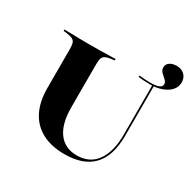

<svg xmlns="http://www.w3.org/2000/svg" viewBox="-158 -864 1038 1035"><g transform="rotate(30 361.5 -346.5)"><path d="M111.3 -369.4V-492.7Q111.3 -518.5 106.9 -531.5Q102.4 -544.4 90.3 -550.4Q78.2 -556.5 54.8 -559.7L33.1 -562.1V-571Q49.2 -571 71.8 -570.2Q94.4 -569.4 122.6 -569Q150.8 -568.5 181.5 -568.5H192.7H204.8Q236.3 -568.5 263.7 -569Q291.1 -569.4 313.7 -570.2Q336.3 -571 351.6 -571V-562.1L331.5 -559.7Q308.1 -556.5 296 -550.4Q283.9 -544.4 279.4 -531.5Q275 -518.5 275 -492.7V-369.4ZM368.5 11.3Q286.3 11.3 228.6 -19.4Q171 -50 141.1 -108.9Q111.3 -167.7 111.3 -253.2V-369.4H275V-226.6Q275 -124.2 314.9 -70.2Q354.8 -16.1 429.8 -16.1Q508.9 -16.1 551.2 -75Q593.5 -133.9 593.5 -239.5V-369.4H603.2V-238.7Q603.2 -113.7 544.4 -51.2Q485.5 11.3 368.5 11.3ZM593.5 -369.4V-549.2H603.2V-369.4ZM579.8 -545.2Q562.1 -545.2 541.9 -546.4Q521.8 -547.6 506.5 -550L508.1 -558.1Q523.4 -556.5 543.1 -555.2Q562.9 -554 579.8 -554Q613.7 -554 630.2 -561.7Q646.8 -569.4 646.8 -583.9Q646.8 -597.6 634.3 -608.5Q621.8 -619.4 609.3 -631.5Q596.8 -643.5 596.8 -662.1Q596.8 -680.6 613.3 -692.3Q629.8 -704 656.5 -704Q686.3 -704 704.8 -686.3Q723.4 -668.5 723.4 -640.3Q723.4 -597.6 682.7 -571.4Q641.9 -545.2 579.8 -545.2Z"/></g></svg>

Font: Playfair 144pt SemiExpanded Black
Style: Regular
Weight: 900
Width: 6
Designer: Claus Eggers Sørensen
Foundry: Claus Eggers Sørensen
Version: Version 2.203